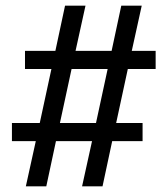

<svg xmlns="http://www.w3.org/2000/svg" viewBox="-20 -673 590 676"><path d="M71 -17 106 -176H22V-240H120L161 -430H68V-494H175L209 -653H281L246 -494H373L407 -653H479L444 -494H528V-430H430L389 -240H482V-176H375L341 -17H269L304 -176H177L143 -17ZM191 -240H318L359 -430H232Z"/></svg>

Font: Lode
Style: Regular
Weight: 400
Monospace: yes
Designer: Belleve Invis
Foundry: Belleve Invis
Version: Version 29.2.0; ttfautohint (v1.8.3)